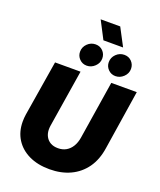

<svg xmlns="http://www.w3.org/2000/svg" viewBox="-192 -1208 1113 1338"><g transform="rotate(20 364.0 -539.0)"><path d="M339 13Q251 13 186.5 -18Q122 -49 86.5 -105Q51 -161 51 -236Q51 -250 52 -263Q53 -276 55 -289L122 -700H311L243 -274Q242 -267 241.5 -260.5Q241 -254 241 -248Q241 -218 253.5 -194.5Q266 -171 289 -158Q312 -145 345 -145Q379 -145 405 -160Q431 -175 448 -203Q465 -231 471 -269L539 -700H728L660 -262Q647 -172 603.5 -111Q560 -50 492.5 -18.5Q425 13 339 13ZM549 -754Q517 -754 495 -776.5Q473 -799 473 -830Q473 -865 498.5 -890Q524 -915 559 -915Q592 -915 613.5 -892.5Q635 -870 635 -838Q635 -804 609 -779Q583 -754 549 -754ZM336 -754Q304 -754 282 -776.5Q260 -799 260 -830Q260 -865 285.5 -890Q311 -915 346 -915Q379 -915 400.5 -892.5Q422 -870 422 -838Q422 -804 396 -779Q370 -754 336 -754ZM386 -960 318 -1091H463L532 -960Z"/></g></svg>

Font: MuseoModerno ExtraBold
Style: Italic
Weight: 800
Italic angle: -9°
Designer: Pablo Cosgaya, Héctor Gatti, Marcela Romero, and the Authors of The MuseoModerno Project.
Foundry: Omnibus-Type Team
Version: Version 1.003